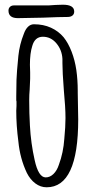

<svg xmlns="http://www.w3.org/2000/svg" viewBox="-20 -776 400 815"><path d="M94 -42Q65 -103 58 -175Q49 -243 49 -306Q49 -318 50 -326V-344Q50 -349 49 -349V-367L50 -437Q51 -469 58 -539Q63 -587 81 -632Q88 -652 99 -662.5Q110 -673 124 -673Q164 -673 196 -658.5Q228 -644 250 -618Q270 -593 284 -556.5Q298 -520 304 -479Q310 -437 310 -390V-382Q310 -351 311 -326L312 -269Q312 19 178 19Q152 19 130 2.5Q108 -14 94 -42ZM230 -77Q249 -128 253 -187Q258 -238 258 -275Q258 -320 251 -393Q245 -470 245 -508V-526Q243 -564 219.5 -592Q196 -620 162 -620Q128 -620 117 -581Q107 -550 107 -501Q107 -482 108 -469V-442L106 -396Q104 -375 104 -350Q104 -296 107 -243Q111 -168 127 -97Q143 -23 174 -23Q192 -23 207 -37.5Q222 -52 230 -77ZM16 -731Q16 -741 22.5 -747Q29 -753 39 -753H186L216 -755Q230 -756 247 -756Q295 -756 295 -727Q295 -716 287.5 -710Q280 -704 267 -704Q233 -704 162 -701L56 -699Q16 -699 16 -731Z"/></svg>

Font: Amatic SC
Style: Bold
Weight: 700
Designer: Multiple Designers
Foundry: Vernon Adams
Version: Version 2.505